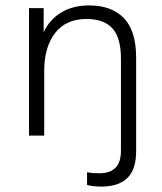

<svg xmlns="http://www.w3.org/2000/svg" viewBox="-20 -500 599 708"><path d="M354 188Q340 188 325.5 186.5Q311 185 301 182V135Q309 137 322 138Q335 139 346 139Q385 139 405.5 119Q426 99 426 55V-283Q426 -361 394.5 -395.5Q363 -430 299 -430Q223 -430 183 -378Q143 -326 143 -238V0H87V-470H141V-381Q162 -427 205 -453.5Q248 -480 309 -480Q391 -480 436.5 -433.5Q482 -387 482 -287V58Q482 125 449.5 156.5Q417 188 354 188Z"/></svg>

Font: Gantari Light
Style: Regular
Weight: 300
Designer: Anugrah Pasau
Foundry: Lafontype
Version: Version 1.000; ttfautohint (v1.8.3)